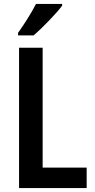

<svg xmlns="http://www.w3.org/2000/svg" viewBox="-20 -957 482 977"><path d="M296 -928V-937H163C141 -893 106 -838 72 -790V-777H151C197 -816 268 -890 296 -928ZM77 0H421V-104H197V-714H77Z"/></svg>

Font: Noto Sans Sinhala UI Condensed SemiBold
Style: Regular
Weight: 600
Width: 3
Designer: Jelle Bosma - Monotype Design Team
Foundry: Monotype Imaging Inc.
Version: Version 2.006